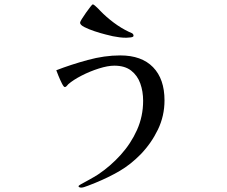

<svg xmlns="http://www.w3.org/2000/svg" viewBox="-20 -796 1040 880"><path d="M734 -336Q734 -265 704 -202.5Q674 -140 625 -89Q579 -42 528.5 -12.5Q478 17 417 42Q406 46 384 55Q362 64 351 64Q349 64 344.5 62.5Q340 61 340 58Q340 55 344.5 52.5Q349 50 350 49Q370 38 390 27Q410 16 429 4Q486 -34 533 -86Q580 -138 608 -200.5Q636 -263 636 -334Q636 -377 623 -413.5Q610 -450 581 -472.5Q552 -495 504 -495Q474 -495 433 -482Q392 -469 354 -449.5Q316 -430 293 -410Q290 -407 286 -402Q282 -397 277 -397Q272 -397 263.5 -414Q255 -431 247.5 -449.5Q240 -468 238 -474Q305 -500 382 -521Q459 -542 531 -542Q629 -542 681.5 -488Q734 -434 734 -336ZM592 -632Q592 -626 578 -624.5Q564 -623 559 -623Q543 -623 527.5 -625Q512 -627 497 -630Q488 -632 464 -638Q440 -644 413 -653Q386 -662 366.5 -672Q347 -682 347 -692Q347 -696 355 -709Q363 -722 374 -737.5Q385 -753 394 -764.5Q403 -776 405 -776Q409 -776 416 -769.5Q423 -763 430.5 -756Q438 -749 440 -746Q467 -718 501 -692.5Q535 -667 571 -650Q577 -648 584.5 -644Q592 -640 592 -632Z"/></svg>

Font: Kaisei Decol
Style: Regular
Weight: 400
Designer: Font-Kai, 金井和夫
Foundry: KAZUO KANAI
Version: Version 5.003